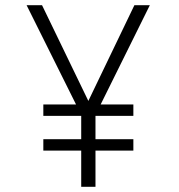

<svg xmlns="http://www.w3.org/2000/svg" viewBox="-20 -720 690 740"><path d="M147 -139.5V-183.5H293V-273.5H147V-317.5H273L82.5 -700H142L320.5 -331L498 -700H557.5L368 -317.5H494V-273.5H348V-183.5H494V-139.5H348V0H293V-139.5Z"/></svg>

Font: Trispace ExtraLight
Style: Regular
Weight: 200
Designer: Tyler Finck
Foundry: Etcetera Type Company
Version: Version 1.210; ttfautohint (v1.8.3)